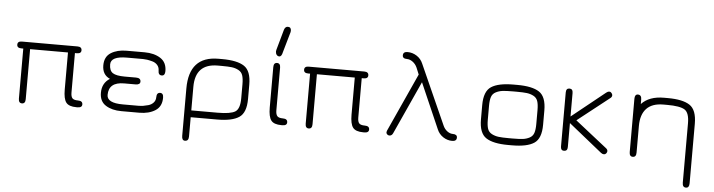

<svg xmlns="http://www.w3.org/2000/svg" viewBox="-52 -977 5301 1425"><g transform="rotate(5 2598.0 -265.0)"><path d="M432.6 -399.4H150.4V-26.4Q150.4 6.8 125 6.8Q99.6 6.8 99.6 -26.4V-399.4H85Q52.7 -399.4 52.7 -424.8Q52.7 -450.2 85 -450.2H499Q531.2 -450.2 531.2 -423.8Q531.2 -399.4 499 -399.4H484.4V-106.4Q484.4 -75.2 495.6 -63Q506.8 -50.8 538.1 -50.8Q572.3 -50.8 572.3 -24.4Q572.3 0 538.1 0H530.3Q473.6 0 453.1 -27.3Q432.6 -54.7 432.6 -123Z M952.1 -207H868.2Q752.9 -207 752.9 -111.3Q752.9 -50.8 872.1 -50.8H992.2Q1005.9 -50.8 1022 -53.2Q1038.1 -55.7 1061 -62Q1084 -68.4 1099.1 -85Q1114.3 -101.6 1114.3 -126Q1114.3 -160.2 1140.6 -160.2Q1165 -160.2 1165 -126Q1165 -60.5 1117.7 -30.3Q1070.3 0 999 0H865.2Q794.9 0 748.5 -29.3Q702.1 -58.6 702.1 -123Q702.1 -195.3 759.8 -231.4Q702.1 -256.8 702.1 -327.1Q702.1 -391.6 748.5 -420.9Q794.9 -450.2 865.2 -450.2H999Q1070.3 -450.2 1117.7 -419.9Q1165 -389.6 1165 -324.2Q1165 -290 1140.6 -290Q1114.3 -290 1114.3 -324.2Q1114.3 -348.6 1099.6 -365.2Q1085 -381.8 1062 -388.2Q1039.1 -394.5 1022.5 -397Q1005.9 -399.4 992.2 -399.4H872.1Q752 -399.4 752 -338.9Q752 -292 778.3 -274.9Q804.7 -257.8 868.2 -257.8H952.1Q987.3 -257.8 987.3 -230.5Q987.3 -207 952.1 -207Z M1743.2 -277.3Q1743.2 -319.3 1734.9 -343.8Q1726.6 -368.2 1703.6 -380.4Q1680.7 -392.6 1653.8 -396Q1627 -399.4 1577.1 -399.4H1548.8Q1381.8 -399.4 1381.8 -226.6V-50.8H1578.1Q1673.8 -50.8 1708.5 -72.3Q1743.2 -93.8 1743.2 -172.9ZM1548.8 -450.2H1577.1Q1689.5 -450.2 1741.7 -415.5Q1793.9 -380.9 1793.9 -278.3V-171.9Q1793.9 -69.3 1741.7 -34.7Q1689.5 0 1578.1 0H1381.8V143.6Q1381.8 177.7 1354.5 177.7Q1331.1 177.7 1331.1 143.6V-210Q1331.1 -450.2 1548.8 -450.2Z M2064.5 0H2057.6Q2001 0 1980.5 -27.3Q1960 -54.7 1960 -123V-423.8Q1960 -457 1985.4 -457Q2010.7 -457 2010.7 -423.8V-107.4Q2010.7 -76.2 2022 -63.5Q2033.2 -50.8 2064.5 -50.8Q2098.6 -50.8 2098.6 -24.4Q2098.6 0 2064.5 0ZM2042 -731.4Q2066.4 -731.4 2066.4 -705.1Q2066.4 -698.2 2065.4 -694.3L2021.5 -541Q2014.6 -506.8 1997.1 -506.8Q1985.4 -506.8 1977.5 -516.6Q1969.7 -526.4 1969.7 -542Q1969.7 -547.9 1971.7 -553.7L2014.6 -707Q2022.5 -731.4 2042 -731.4Z M2569.3 -399.4H2287.1V-26.4Q2287.1 6.8 2261.7 6.8Q2236.3 6.8 2236.3 -26.4V-399.4H2221.7Q2189.5 -399.4 2189.5 -424.8Q2189.5 -450.2 2221.7 -450.2H2635.7Q2668 -450.2 2668 -423.8Q2668 -399.4 2635.7 -399.4H2621.1V-106.4Q2621.1 -75.2 2632.3 -63Q2643.6 -50.8 2674.8 -50.8Q2709 -50.8 2709 -24.4Q2709 0 2674.8 0H2667Q2610.4 0 2589.8 -27.3Q2569.3 -54.7 2569.3 -123Z M3216.8 -70.3 3069.3 -408.2 2889.6 -13.7Q2880.9 6.8 2862.3 6.8Q2853.5 6.8 2846.2 0.5Q2838.9 -5.9 2838.9 -15.6Q2838.9 -19.5 2841.8 -27.3L3040 -462.9L3019.5 -512.7Q3007.8 -539.1 2986.3 -554.7Q2964.8 -570.3 2943.4 -570.3Q2910.2 -570.3 2910.2 -594.7Q2910.2 -622.1 2943.4 -622.1Q2980.5 -622.1 3012.2 -601.6Q3043.9 -581.1 3058.6 -545.9L3256.8 -102.5Q3267.6 -77.1 3288.1 -61.5Q3308.6 -45.9 3330.1 -45.9Q3363.3 -45.9 3363.3 -21.5Q3363.3 5.9 3330.1 5.9Q3293.9 5.9 3262.7 -14.6Q3231.4 -35.2 3216.8 -70.3Z M3775.4 0H3747.1Q3634.8 0 3582 -34.7Q3529.3 -69.3 3529.3 -171.9V-278.3Q3529.3 -380.9 3582 -415.5Q3634.8 -450.2 3747.1 -450.2H3775.4Q3887.7 -450.2 3939.9 -415.5Q3992.2 -380.9 3992.2 -278.3V-171.9Q3992.2 -69.3 3939.9 -34.7Q3887.7 0 3775.4 0ZM3747.1 -50.8H3775.4Q3825.2 -50.8 3852.1 -54.2Q3878.9 -57.6 3901.9 -69.8Q3924.8 -82 3933.1 -106.4Q3941.4 -130.9 3941.4 -172.9V-277.3Q3941.4 -319.3 3933.1 -343.8Q3924.8 -368.2 3901.9 -380.4Q3878.9 -392.6 3852.1 -396Q3825.2 -399.4 3775.4 -399.4H3747.1Q3697.3 -399.4 3670.4 -396Q3643.6 -392.6 3620.1 -380.4Q3596.7 -368.2 3588.4 -343.8Q3580.1 -319.3 3580.1 -277.3V-172.9Q3580.1 -130.9 3588.4 -106.4Q3596.7 -82 3620.1 -69.8Q3643.6 -57.6 3670.4 -54.2Q3697.3 -50.8 3747.1 -50.8Z M4484.4 -18.6Q4484.4 -9.8 4477.5 -1.5Q4470.7 6.8 4460.9 6.8Q4449.2 6.8 4438.5 -2L4189.5 -202.1V-23.4Q4189.5 6.8 4163.1 6.8Q4138.7 6.8 4138.7 -23.4V-425.8Q4138.7 -457 4164.1 -457Q4189.5 -457 4189.5 -425.8V-251L4437.5 -450.2Q4449.2 -460 4460.9 -460Q4470.7 -460 4477.5 -451.2Q4484.4 -442.4 4484.4 -434.6Q4484.4 -420.9 4469.7 -411.1L4235.4 -226.6L4470.7 -41Q4484.4 -31.2 4484.4 -18.6Z M4868.2 -399.4Q4785.2 -399.4 4743.2 -355Q4701.2 -310.5 4701.2 -225.6V-26.4Q4701.2 6.8 4675.8 6.8Q4650.4 6.8 4650.4 -26.4V-422.9Q4650.4 -457 4673.8 -457Q4701.2 -457 4701.2 -421.9V-388.7Q4758.8 -450.2 4868.2 -450.2H4896.5Q5008.8 -450.2 5061 -415.5Q5113.3 -380.9 5113.3 -277.3V166Q5113.3 200.2 5088.9 200.2Q5062.5 200.2 5062.5 166V-276.4Q5062.5 -355.5 5027.3 -377.4Q4992.2 -399.4 4896.5 -399.4Z"/></g></svg>

Font: Jura
Style: Book
Weight: 400
Version: Version 2.3